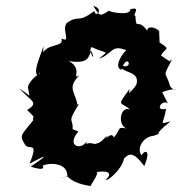

<svg xmlns="http://www.w3.org/2000/svg" viewBox="-20 -590 609 644"><path d="M79 -269 45 -294C82 -250 114 -248 71 -221C105 -188 88 -204 91 -186C51 -136 45 -137 62 -108C74 -80 113 -124 79 -41C145 -76 141 -71 83 -31C138 -13 123 -34 123 -34C139 -44 208 -48 206 2C161 11 196 4 205 3C210 -1 212 23 284 34C282 33 317 -14 302 -12C332 -19 364 -13 335 12C338 21 389 -21 396 -58C412 -74 425 -85 464 -33C489 -92 463 -86 455 -69C438 -89 456 -131 497 -135C539 -152 476 -122 552 -183C510 -172 529 -172 537 -225C497 -215 523 -259 543 -243L524 -281C587 -304 571 -275 551 -300C536 -354 523 -326 556 -388C541 -397 574 -365 520 -404C537 -436 561 -417 494 -462C524 -422 513 -457 514 -486C490 -508 460 -497 481 -476C441 -541 438 -479 434 -537C421 -537 457 -570 417 -559C418 -535 348 -550 345 -554C313 -533 315 -536 293 -570C330 -561 302 -527 296 -553C240 -510 245 -542 204 -513C185 -489 221 -444 186 -461C197 -429 133 -448 119 -403C125 -407 123 -398 126 -435C107 -380 89 -345 111 -332C112 -390 104 -319 125 -349C83 -331 71 -298 74 -295ZM411 -269 415 -292C370 -230 383 -251 416 -223C379 -236 374 -160 410 -158C369 -166 389 -160 362 -129C351 -155 323 -103 342 -135C321 -122 324 -112 298 -107C256 -119 270 -87 270 -115C251 -84 201 -101 243 -149C223 -155 208 -169 222 -147C231 -200 199 -168 244 -240C202 -240 192 -241 222 -226L239 -243C231 -282 205 -296 246 -337C218 -321 260 -359 211 -385C282 -374 276 -403 286 -419C307 -373 271 -421 288 -432C341 -406 347 -424 312 -393C360 -409 352 -446 411 -418C415 -446 352 -367 387 -356C409 -422 432 -348 382 -373C384 -343 450 -355 438 -308C424 -278 375 -262 415 -234Z"/></svg>

Font: Asimov Aggro
Style: CondIt
Weight: 500
Designer: Google
Version: Version 2.000980; 2014